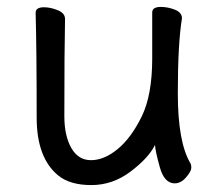

<svg xmlns="http://www.w3.org/2000/svg" viewBox="-20 -511 630 555"><path d="M148 -4Q86 -55 86 -171Q86 -368 83 -474Q83 -490 107 -490Q126 -490 147 -481.5Q168 -473 168 -456Q166 -368 166 -175Q166 -119 186 -83.5Q206 -48 243 -48Q281 -48 320 -80Q359 -112 389.5 -174Q420 -236 420 -342V-475Q420 -491 445 -491Q465 -491 485.5 -483Q506 -475 506 -458Q494 -385 494 -241Q494 -99 531 -38Q533 -34 533 -26Q533 -16 518 1.5Q503 19 485 19Q455 19 442 -27.5Q429 -74 428 -92Q410 -55 358 -15.5Q306 24 244 24Q182 24 148 -4Z"/></svg>

Font: linja waso lili
Style: Bold
Weight: 400
Designer: Fontworks Inc.
Version: Version 1.000;August 6, 2022;FontCreator 14.0.0.2814 64-bit